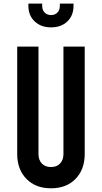

<svg xmlns="http://www.w3.org/2000/svg" viewBox="-20 -1002 551 1038"><path d="M438 -750V-169Q438 -86 388.5 -35Q339 16 255.5 16Q172.5 16 122.8 -35Q73 -86 73 -169V-750H188V-169Q188 -137.5 206 -118.2Q224 -99 255.5 -99Q287 -99 305 -118.2Q323 -137.5 323 -169V-750ZM256 -854Q202 -854 167.8 -886Q133.5 -918 133.5 -970.5V-982.5H208V-970.5Q208 -947.5 221.5 -934Q235 -920.5 256 -920.5Q277 -920.5 290.2 -934Q303.5 -947.5 303.5 -970.5V-982.5H377.5V-970.5Q377.5 -918 344 -886Q310.5 -854 256 -854Z"/></svg>

Font: Mohave Light SemiBold
Style: Regular
Weight: 600
Version: Version 2.003